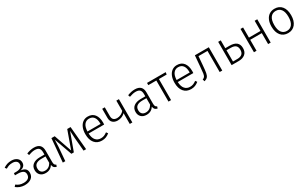

<svg xmlns="http://www.w3.org/2000/svg" viewBox="266 -2128 5879 3732"><g transform="rotate(-30 3205.5 -261.5)"><path d="M391 -396Q391 -302 282 -279Q349 -272 383.5 -241.5Q418 -211 418 -151Q418 -73 362.5 -31Q307 11 218 11Q156 11 109 -7Q62 -25 23 -57L55 -93Q90 -66 127.5 -52Q165 -38 216 -38Q280 -38 318.5 -65Q357 -92 357 -152Q357 -205 317 -228Q277 -251 203 -251H141L145 -298H195Q260 -298 296 -323Q332 -348 332 -395Q332 -439 300.5 -462.5Q269 -486 216 -486Q171 -486 138.5 -475.5Q106 -465 69 -442L41 -478Q81 -506 124 -520Q167 -534 221 -534Q294 -534 342.5 -497Q391 -460 391 -396Z M941 -30 928 11Q892 4 872.5 -16Q853 -36 847 -77Q793 11 684 11Q609 11 565.5 -31.5Q522 -74 522 -145Q522 -226 579.5 -270Q637 -314 739 -314H839V-365Q839 -428 811 -456.5Q783 -485 718 -485Q658 -485 576 -455L561 -499Q649 -534 726 -534Q897 -534 897 -368V-116Q897 -75 907.5 -57Q918 -39 941 -30ZM839 -128V-272H748Q668 -272 626 -241Q584 -210 584 -148Q584 -94 613 -65Q642 -36 694 -36Q788 -36 839 -128Z M1593 0H1536L1509 -305Q1503 -379 1501 -464L1355 -65H1300L1158 -464Q1156 -379 1151 -305L1126 0H1070L1116 -523H1190L1328 -124L1471 -523H1546Z M2136 -239H1787Q1792 -137 1835.5 -87.5Q1879 -38 1950 -38Q1991 -38 2022.5 -50.5Q2054 -63 2091 -90L2118 -53Q2079 -21 2038 -5Q1997 11 1947 11Q1843 11 1784 -60Q1725 -131 1725 -257Q1725 -340 1750.5 -402.5Q1776 -465 1823.5 -499.5Q1871 -534 1934 -534Q2034 -534 2086 -466.5Q2138 -399 2138 -281Q2138 -259 2136 -239ZM2081 -299Q2081 -387 2044.5 -436.5Q2008 -486 1936 -486Q1871 -486 1831 -436Q1791 -386 1787 -284H2081Z M2631 -523V0H2573V-242Q2544 -211 2500.5 -192.5Q2457 -174 2407 -174Q2338 -174 2297 -211.5Q2256 -249 2256 -319V-523H2314V-326Q2314 -221 2421 -221Q2465 -221 2507 -241.5Q2549 -262 2573 -294V-523Z M3205 -30 3192 11Q3156 4 3136.5 -16Q3117 -36 3111 -77Q3057 11 2948 11Q2873 11 2829.5 -31.5Q2786 -74 2786 -145Q2786 -226 2843.5 -270Q2901 -314 3003 -314H3103V-365Q3103 -428 3075 -456.5Q3047 -485 2982 -485Q2922 -485 2840 -455L2825 -499Q2913 -534 2990 -534Q3161 -534 3161 -368V-116Q3161 -75 3171.5 -57Q3182 -39 3205 -30ZM3103 -128V-272H3012Q2932 -272 2890 -241Q2848 -210 2848 -148Q2848 -94 2877 -65Q2906 -36 2958 -36Q3052 -36 3103 -128Z M3674 -473H3500V0H3442V-473H3262V-523H3681Z M4137 -239H3788Q3793 -137 3836.5 -87.5Q3880 -38 3951 -38Q3992 -38 4023.5 -50.5Q4055 -63 4092 -90L4119 -53Q4080 -21 4039 -5Q3998 11 3948 11Q3844 11 3785 -60Q3726 -131 3726 -257Q3726 -340 3751.5 -402.5Q3777 -465 3824.5 -499.5Q3872 -534 3935 -534Q4035 -534 4087 -466.5Q4139 -399 4139 -281Q4139 -259 4137 -239ZM4082 -299Q4082 -387 4045.5 -436.5Q4009 -486 3937 -486Q3872 -486 3832 -436Q3792 -386 3788 -284H4082Z M4649 -523V0H4591V-474H4389L4373 -280Q4364 -165 4354 -113Q4344 -61 4321 -34Q4298 -7 4248 9L4232 -38Q4265 -50 4279.5 -70.5Q4294 -91 4301 -135Q4308 -179 4316 -286L4336 -523Z M5217 -177Q5217 -89 5162 -44.5Q5107 0 5020 0H4859V-523H4917V-347H5009Q5217 -347 5217 -177ZM5156 -177Q5156 -238 5122 -269Q5088 -300 5009 -300H4917V-48H5015Q5083 -48 5119.5 -78.5Q5156 -109 5156 -177Z M5678 -246H5418V0H5360V-523H5418V-295H5678V-523H5736V0H5678Z M6347 -263Q6347 -136 6287.5 -62.5Q6228 11 6125 11Q6021 11 5962.5 -61.5Q5904 -134 5904 -261Q5904 -344 5931 -406Q5958 -468 6008 -501Q6058 -534 6126 -534Q6230 -534 6288.5 -462.5Q6347 -391 6347 -263ZM5966 -261Q5966 -152 6007.5 -95Q6049 -38 6125 -38Q6201 -38 6243.5 -95Q6286 -152 6286 -263Q6286 -372 6244.5 -428.5Q6203 -485 6126 -485Q6050 -485 6008 -428Q5966 -371 5966 -261Z"/></g></svg>

Font: Fira Sans Light
Style: Regular
Weight: 300
Designer: bBox Type GmbH & Carrois Corporate GbR & Edenspiekermann AG
Foundry: bBox Type GmbH & Carrois Corporate GbR & Edenspiekermann AG
Version: Version 4.301